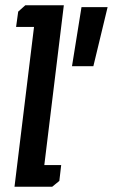

<svg xmlns="http://www.w3.org/2000/svg" viewBox="-20 -708 428 728"><path d="M49 -664 76 -688H222L148 -82H212L205 -22L178 0H35L109 -606H41ZM334 -457H253L289 -681H388Z"/></svg>

Font: Zilla Slab SemiBold
Style: Regular
Weight: 600
Designer: Typotheque.com
Foundry: Typotheque type foundry
Version: Version 1.0; 2017